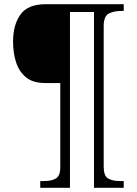

<svg xmlns="http://www.w3.org/2000/svg" viewBox="-20 -780 652 911"><path d="M171 111V79H191Q224 79 245 67Q266 55 266 14V-386H195Q136 -386 103 -413.5Q70 -441 56 -485.5Q42 -530 42 -582Q42 -662 77 -711Q112 -760 197 -760H567V-728H554Q520 -728 496 -715.5Q472 -703 472 -656V11Q472 54 492.5 66.5Q513 79 549 79H567V111H426V-723H312V111Z"/></svg>

Font: Noto Serif Sinhala Light
Style: Regular
Weight: 300
Designer: Jelle Bosma - Monotype Design Team
Foundry: Monotype Imaging Inc.
Version: Version 2.007; ttfautohint (v1.8.4.7-5d5b)